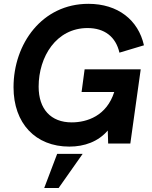

<svg xmlns="http://www.w3.org/2000/svg" viewBox="-20 -732 775 979"><path d="M333.5 15.5C411 15.5 481 -10 529.5 -66.5L531.5 0H644.5L697.5 -378.5H411.5L396 -263H562.5C524 -141.5 424.5 -108 345.5 -108C239.5 -108 177 -175.5 177 -290C177 -443 267 -589 426.5 -589C513 -589 570.5 -544.5 589 -463.5L714 -501C685 -630 581.5 -712.5 430.5 -712.5C195.5 -712.5 49 -510 49 -287C49 -103 161 15.5 333.5 15.5ZM205.5 226.5H279L401.5 52.5H271.5Z"/></svg>

Font: HK Grotesk
Style: Bold Italic
Weight: 700
Italic angle: -16°
Designer: Alfredo Marco Pradil
Foundry: Hanken Design Co.
Version: Version 3.001;FEAKit 1.0